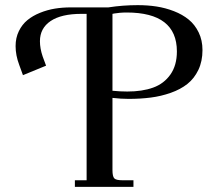

<svg xmlns="http://www.w3.org/2000/svg" viewBox="-20 -731 867 751"><path d="M41 -550.8Q41 -583 53.7 -609.1Q66.4 -635.3 87.2 -652.3Q107.9 -669.4 136.5 -680.9Q165 -692.4 194.8 -697.3Q224.6 -702.1 256.8 -702.1H403.8Q460.4 -710.9 519 -710.9Q557.1 -710.9 592 -705.6Q627 -700.2 660.4 -687.3Q693.8 -674.3 718 -654.5Q742.2 -634.8 757.1 -604.2Q772 -573.7 772 -535.2Q772 -491.2 755.9 -457.5Q739.7 -423.8 712.9 -402.6Q686 -381.3 647.9 -367.9Q609.9 -354.5 569.8 -349.4Q529.8 -344.2 482.9 -344.2Q453.1 -344.2 419.9 -348.1V-65.9Q419.9 -41 427 -33.4Q434.1 -25.9 459 -25.9H502V0H272.9V-25.9H318.8V-676.8H298.8Q219.7 -676.8 178 -648.7Q136.2 -620.6 136.2 -569.8Q136.2 -541.5 147 -509.8L160.2 -474.1L69.8 -437L55.2 -477.1Q41 -514.6 41 -550.8ZM419.9 -376Q449.7 -373 478 -373Q536.6 -373 579.1 -388.4Q621.6 -403.8 646.7 -439.7Q671.9 -475.6 671.9 -529.8Q671.9 -682.1 475.1 -682.1Q461.9 -682.1 448 -680.9Q434.1 -679.7 426.8 -678.2L419.9 -676.8Z"/></svg>

Font: Dihjauti S
Style: Bold
Weight: 700
Designer: T. Christopher White
Version: Version 3.0.0